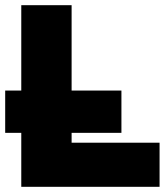

<svg xmlns="http://www.w3.org/2000/svg" viewBox="-28 -720 638 740"><path d="M248 -700H54V0H587V-170H248ZM440 -371H-8V-208H440Z"/></svg>

Font: Geom Black
Style: Bold
Weight: 900
Version: Version 1.102